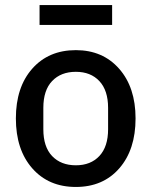

<svg xmlns="http://www.w3.org/2000/svg" viewBox="-20 -730 601 762"><path d="M137 -631V-710H425V-631ZM281 -531Q388 -531 453 -457Q518 -383 518 -260Q518 -136 453.5 -62Q389 12 281 12Q173 12 108 -62Q43 -136 43 -260Q43 -384 108 -457.5Q173 -531 281 -531ZM409 -217V-302Q409 -371 374.5 -408Q340 -445 281 -445Q222 -445 187 -408.5Q152 -372 152 -302V-217Q152 -147 187 -110.5Q222 -74 281 -74Q340 -74 374.5 -111Q409 -148 409 -217Z"/></svg>

Font: Anuphan Medium
Style: Regular
Weight: 500
Designer: Mike Abbink, Paul van der Laan, Pieter van Rosmalen, Mint Tantisuwanna
Foundry: Bold Monday; Cadson Demak
Version: Version 3.002;hotconv 1.0.109;makeotfexe 2.5.65596